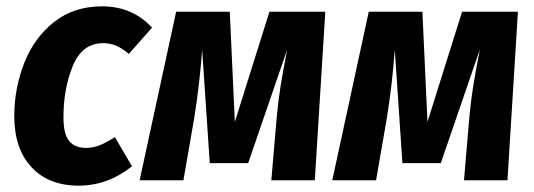

<svg xmlns="http://www.w3.org/2000/svg" viewBox="-20 -568 1684 605"><path d="M459 -481 386 -398Q365 -416 346 -424Q327 -432 305 -432Q239 -432 209.5 -360.5Q180 -289 180 -198Q180 -145 198 -123.5Q216 -102 250 -102Q273 -102 293.5 -110Q314 -118 342 -136L396 -44Q319 17 228 17Q133 17 79 -41.5Q25 -100 25 -202Q25 -289 56 -368.5Q87 -448 149.5 -498Q212 -548 302 -548Q397 -548 459 -481Z M972 0H835L852 -199Q857 -252 864 -296Q871 -340 885 -412L762 -54H641L617 -411Q609 -302 592 -196L558 0H420L535 -531H704L720 -184L829 -531H1005Z M1579 0H1442L1459 -199Q1464 -252 1471 -296Q1478 -340 1492 -412L1369 -54H1248L1224 -411Q1216 -302 1199 -196L1165 0H1027L1142 -531H1311L1327 -184L1436 -531H1612Z"/></svg>

Font: Fira Sans Condensed
Style: Bold Italic
Weight: 700
Width: 3
Italic angle: -8°
Designer: Carrois Corporate & Edenspiekermann AG
Foundry: Carrois Corporate GbR & Edenspiekermann AG
Version: Version 4.203